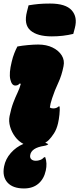

<svg xmlns="http://www.w3.org/2000/svg" viewBox="-21 -812 447 1082"><path d="M140 -782Q170 -787 197 -789.5Q224 -792 261 -792Q349 -792 383 -754Q417 -716 401 -655L392 -621Q363 -614 333 -610.5Q303 -607 271 -607Q189 -607 150.5 -640.5Q112 -674 131 -747ZM77 -550Q104 -555 137 -558Q170 -561 194 -561Q241 -561 275.5 -544Q310 -527 327 -499.5Q344 -472 337 -439Q327 -387 307 -344.5Q287 -302 273 -259Q262 -226 260 -206Q268 -201 279 -201Q298 -201 309 -212H315Q317 -195 314 -166.5Q311 -138 306 -117Q298 -83 283 -60Q268 -37 254 -23Q245 -14 234 -8Q242 -5 251 0Q249 3 244 5.5Q239 8 228 10Q155 21 149 63Q147 78 156 86Q165 94 181 94Q193 94 205.5 89.5Q218 85 228 74H234Q246 108 237 149Q227 196 195.5 223Q164 250 114 250Q51 250 21 216.5Q-9 183 2 126Q10 84 40 50Q70 16 111 -1Q84 -15 64.5 -41Q45 -67 36 -98Q27 -129 33 -158Q42 -202 54 -233.5Q66 -265 78 -290Q90 -315 96 -339L91 -342Q84 -335 78.5 -332.5Q73 -330 65 -330Q45 -330 37 -365Q29 -400 45 -464Q51 -490 59.5 -511.5Q68 -533 77 -550Z"/></svg>

Font: Recursive Sn Csl St XBk
Style: Italic
Weight: 1000
Italic angle: -15°
Version: Version 1.085;hotconv 1.1.0;makeotfexe 2.6.0; ttfautohint (v